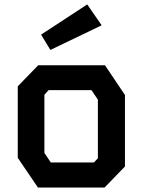

<svg xmlns="http://www.w3.org/2000/svg" viewBox="-20 -845 640 865"><path d="M152 -551H453L543 -417V-95L451 0H151L60 -134V-456ZM180 -156 209 -113H403L421 -132V-396L392 -439H199L180 -418ZM207 -620 438 -731 373 -825 165 -689Z"/></svg>

Font: Kode Mono
Style: Bold
Weight: 700
Monospace: yes
Designer: Isa Ozler
Foundry: Kadena LLC
Version: Version 1.206;gftools[0.9.28]